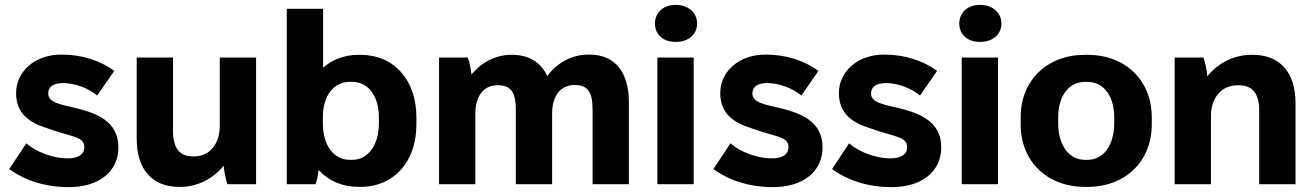

<svg xmlns="http://www.w3.org/2000/svg" viewBox="-20 -756 5391 788"><path d="M263 12C386 12 466 -52 466 -151C466 -260 373 -292 293 -312C231 -327 178 -334 178 -372C178 -401 200 -415 239 -415C287 -415 341 -395 379 -364L449 -465C392 -507 317 -532 232 -532C120 -532 46 -460 46 -374C46 -286 107 -251 170 -231C274 -193 326 -197 326 -152C326 -122 301 -106 257 -106C200 -106 129 -131 88 -168L18 -62C85 -14 167 12 263 12Z M715 11H719C792 11 855 -23 898 -76C900 -52 907 -19 913 0H1031V-520H882V-241C882 -164 840 -114 776 -114H772C716 -114 690 -149 690 -220V-520H541V-187C541 -61 604 11 715 11Z M1452 11H1460C1597 11 1689 -93 1689 -245V-275C1689 -427 1597 -531 1460 -531H1452C1394 -531 1344 -512 1306 -478V-720H1157V0H1275C1281 -15 1285 -37 1288 -58C1328 -14 1385 11 1452 11ZM1415 -100C1349 -100 1305 -160 1305 -251V-274C1305 -363 1349 -420 1415 -420H1425C1491 -420 1535 -363 1535 -274V-251C1535 -160 1491 -100 1425 -100Z M1782 0H1931V-289C1931 -365 1967 -406 2022 -406H2025C2075 -406 2097 -378 2097 -309V0H2246V-290C2246 -366 2283 -407 2338 -407H2341C2390 -407 2412 -379 2412 -310V0H2561V-336C2561 -461 2503 -532 2399 -532H2395C2327 -532 2266 -498 2226 -444C2200 -500 2151 -531 2082 -531H2078C2013 -531 1955 -499 1915 -450C1913 -472 1907 -502 1900 -520H1782Z M2753 -584C2805 -584 2841 -614 2841 -659C2841 -704 2805 -736 2753 -736C2702 -736 2668 -704 2668 -659C2668 -614 2702 -584 2753 -584ZM2678 0H2827V-520H2678Z M3153 12C3276 12 3356 -52 3356 -151C3356 -260 3263 -292 3183 -312C3121 -327 3068 -334 3068 -372C3068 -401 3090 -415 3129 -415C3177 -415 3231 -395 3269 -364L3339 -465C3282 -507 3207 -532 3122 -532C3010 -532 2936 -460 2936 -374C2936 -286 2997 -251 3060 -231C3164 -193 3216 -197 3216 -152C3216 -122 3191 -106 3147 -106C3090 -106 3019 -131 2978 -168L2908 -62C2975 -14 3057 12 3153 12Z M3640 12C3763 12 3843 -52 3843 -151C3843 -260 3750 -292 3670 -312C3608 -327 3555 -334 3555 -372C3555 -401 3577 -415 3616 -415C3664 -415 3718 -395 3756 -364L3826 -465C3769 -507 3694 -532 3609 -532C3497 -532 3423 -460 3423 -374C3423 -286 3484 -251 3547 -231C3651 -193 3703 -197 3703 -152C3703 -122 3678 -106 3634 -106C3577 -106 3506 -131 3465 -168L3395 -62C3462 -14 3544 12 3640 12Z M4002 -584C4054 -584 4090 -614 4090 -659C4090 -704 4054 -736 4002 -736C3951 -736 3917 -704 3917 -659C3917 -614 3951 -584 4002 -584ZM3927 0H4076V-520H3927Z M4433 11H4443C4599 11 4707 -94 4707 -245V-275C4707 -426 4599 -531 4443 -531H4433C4277 -531 4169 -426 4169 -275V-245C4169 -94 4277 11 4433 11ZM4433 -100C4367 -100 4323 -160 4323 -251V-274C4323 -363 4367 -420 4433 -420H4443C4509 -420 4553 -363 4553 -274V-251C4553 -160 4509 -100 4443 -100Z M4801 0H4950V-280C4950 -356 4994 -406 5059 -406H5064C5122 -406 5148 -371 5148 -301V0H5297V-333C5297 -459 5233 -531 5121 -531H5117C5043 -531 4979 -497 4935 -443C4934 -466 4926 -500 4919 -520H4801Z"/></svg>

Font: Fixel Text Bold
Style: Bold
Weight: 700
Width: 4
Designer: AlfaBravo + MacPaw
Foundry: Kyrylo Tkachov, Marchela Mozhyna, Serhii Makarenko, Maria Weinstein, Zakhar Kryvoshyya
Version: Version 1.211